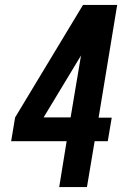

<svg xmlns="http://www.w3.org/2000/svg" viewBox="-20 -755 540 775"><path d="M219 0 249 -185H25L41 -281L315 -735H453L378 -280H431L415 -185H362L331 0ZM156 -281H265L307 -531Z"/></svg>

Font: Iosevka SS04
Style: Bold Italic
Weight: 700
Italic angle: -9°
Monospace: yes
Designer: Belleve Invis
Foundry: Belleve Invis
Version: Version 19.0.0; ttfautohint (v1.8.4)